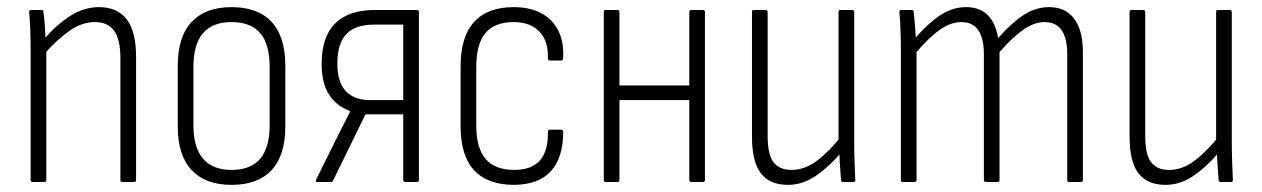

<svg xmlns="http://www.w3.org/2000/svg" viewBox="-20 -511 3543 539"><path d="M323 0Q318 0 318 -6V-348Q318 -400 300.5 -424.5Q283 -449 246 -449Q210 -449 175 -424.5Q140 -400 102 -357L101 -398Q139 -442 177.5 -466.5Q216 -491 258 -491Q309 -491 335.5 -457Q362 -423 362 -351V-6Q362 0 356 0ZM71 0Q66 0 66 -6V-367Q66 -399 65 -427Q64 -455 62 -475Q61 -483 67 -483H96Q102 -483 102 -477Q105 -457 106.5 -428Q108 -399 109 -381L110 -372V-6Q110 0 104 0Z M630 8Q557 8 518 -33.5Q479 -75 479 -156V-326Q479 -408 518 -449.5Q557 -491 630 -491Q704 -491 742.5 -449.5Q781 -408 781 -326V-156Q781 -75 742.5 -33.5Q704 8 630 8ZM630 -34Q684 -34 710.5 -65.5Q737 -97 737 -159V-323Q737 -387 710.5 -418Q684 -449 630 -449Q577 -449 550 -418Q523 -387 523 -323V-159Q523 -97 550 -65.5Q577 -34 630 -34Z M871 0Q864 0 868 -8L928 -129Q937 -146 945.5 -163.5Q954 -181 963 -198V-199Q925 -213 904 -245Q883 -277 883 -332Q883 -408 921 -445.5Q959 -483 1033 -483H1150Q1156 -483 1156 -477V-6Q1156 0 1150 0H1118Q1112 0 1112 -6V-190H1006L915 -4Q913 0 909 0ZM1019 -230H1112V-442H1032Q977 -442 952 -415Q927 -388 927 -333Q927 -281 950.5 -255.5Q974 -230 1019 -230Z M1424 8Q1349 8 1311 -33Q1273 -74 1273 -157V-324Q1273 -408 1311 -449.5Q1349 -491 1422 -491Q1468 -491 1499.5 -474Q1531 -457 1547 -425.5Q1563 -394 1561 -351Q1561 -341 1555 -341H1524Q1518 -341 1518 -348Q1520 -395 1494.5 -422Q1469 -449 1422 -449Q1369 -449 1343 -418.5Q1317 -388 1317 -322V-159Q1317 -95 1343.5 -64.5Q1370 -34 1424 -34Q1472 -34 1495.5 -60.5Q1519 -87 1518 -139Q1518 -147 1523 -147H1555Q1561 -147 1561 -140Q1561 -69 1527 -31Q1493 7 1424 8Z M1921 0Q1915 0 1915 -6V-477Q1915 -483 1921 -483H1954Q1959 -483 1959 -477V-6Q1959 0 1954 0ZM1680 0Q1675 0 1675 -6V-477Q1675 -483 1680 -483H1713Q1719 -483 1719 -477V-6Q1719 0 1713 0ZM1712 -230V-271H1924V-230Z M2192 8Q2141 8 2116 -24.5Q2091 -57 2091 -128V-477Q2091 -483 2096 -483H2129Q2135 -483 2135 -477V-130Q2135 -77 2151.5 -55.5Q2168 -34 2202 -34Q2239 -34 2273 -59.5Q2307 -85 2343 -130L2345 -87Q2308 -43 2270.5 -17.5Q2233 8 2192 8ZM2347 0Q2341 0 2341 -6Q2339 -29 2337.5 -54.5Q2336 -80 2336 -99L2334 -110V-477Q2334 -483 2339 -483H2372Q2378 -483 2378 -477V-116Q2378 -84 2379 -57Q2380 -30 2381 -7Q2382 0 2376 0Z M2514 0Q2509 0 2509 -6V-367Q2509 -399 2508 -426.5Q2507 -454 2505 -475Q2504 -483 2510 -483H2540Q2545 -483 2545 -477Q2547 -459 2548.5 -441.5Q2550 -424 2551 -406Q2588 -448 2621.5 -469.5Q2655 -491 2692 -491Q2730 -491 2752.5 -469Q2775 -447 2782 -404Q2821 -448 2854.5 -469.5Q2888 -491 2925 -491Q2971 -491 2995.5 -458.5Q3020 -426 3020 -365V-6Q3020 0 3014 0H2981Q2976 0 2976 -6V-360Q2976 -403 2960.5 -426Q2945 -449 2912 -449Q2884 -449 2854 -428.5Q2824 -408 2786 -365V-6Q2786 0 2781 0H2748Q2742 0 2742 -6V-360Q2742 -403 2726.5 -426Q2711 -449 2679 -449Q2650 -449 2620 -428.5Q2590 -408 2553 -365V-6Q2553 0 2547 0Z M3252 8Q3201 8 3176 -24.5Q3151 -57 3151 -128V-477Q3151 -483 3156 -483H3189Q3195 -483 3195 -477V-130Q3195 -77 3211.5 -55.5Q3228 -34 3262 -34Q3299 -34 3333 -59.5Q3367 -85 3403 -130L3405 -87Q3368 -43 3330.5 -17.5Q3293 8 3252 8ZM3407 0Q3401 0 3401 -6Q3399 -29 3397.5 -54.5Q3396 -80 3396 -99L3394 -110V-477Q3394 -483 3399 -483H3432Q3438 -483 3438 -477V-116Q3438 -84 3439 -57Q3440 -30 3441 -7Q3442 0 3436 0Z"/></svg>

Font: Sofia Sans Condensed Light
Style: Regular
Weight: 300
Designer: Botio Nikoltchev, Ani Petrova
Foundry: lettersoup
Version: Version 4.101